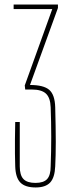

<svg xmlns="http://www.w3.org/2000/svg" viewBox="-20 -820 335 845"><path d="M137 5Q90.5 5 69.5 -16.8Q48.5 -38.5 47 -88Q46 -115.5 45.8 -144.5Q45.5 -173.5 45.8 -207.2Q46 -241 47 -283H67V-88Q67 -49 83.2 -32Q99.5 -15 136 -15Q172 -15 187.5 -32Q203 -49 203 -88Q205.5 -153.5 205.5 -218.2Q205.5 -283 203 -348Q201.5 -390 182.2 -408Q163 -426 120 -426H91L89 -444L210 -780H40V-800H235V-785L112 -446Q172 -446 196.8 -424.5Q221.5 -403 223 -348Q224 -304 224.8 -266Q225.5 -228 225.5 -195.8Q225.5 -163.5 224.8 -136.8Q224 -110 223 -88Q221 -38.5 200.8 -16.8Q180.5 5 137 5Z"/></svg>

Font: Big Shoulders Display SC Thin
Style: Regular
Weight: 100
Designer: Patric King
Foundry: XO Type Co
Version: Version 2.002